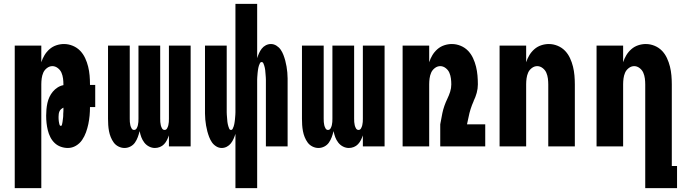

<svg xmlns="http://www.w3.org/2000/svg" viewBox="-20 -755 3540 990"><path d="M56 215V-520H193V-434Q199 -453 209.5 -470.5Q220 -488 235.5 -501.5Q251 -515 270.5 -521.5Q290 -528 310 -528Q333 -528 355 -519Q377 -510 393 -493.5Q409 -477 419 -455.5Q429 -434 434.5 -411.5Q440 -389 442 -366Q444 -343 444 -320V-317H471V-203H444Q444 -181 442 -159Q440 -137 435.5 -115.5Q431 -94 423.5 -73Q416 -52 403.5 -33.5Q391 -15 371.5 -3.5Q352 8 330 8Q311 8 293 1.5Q275 -5 261.5 -18Q248 -31 239.5 -48Q231 -65 226.5 -83.5Q222 -102 220 -120.5Q218 -139 218 -158V-159Q218 -175 219.5 -191.5Q221 -208 224.5 -224Q228 -240 235 -255Q242 -270 252.5 -282.5Q263 -295 277 -304Q291 -313 307 -316V-320Q307 -335 305 -350.5Q303 -366 297 -380Q291 -394 278 -404Q265 -414 250 -414Q235 -414 222 -404Q209 -394 203 -380Q197 -366 195 -350.5Q193 -335 193 -320V215ZM294 -106Q298 -106 299 -110.5Q300 -115 301 -119Q302 -123 302.5 -127Q303 -131 303.5 -135Q304 -139 304.5 -143Q305 -147 305.5 -151Q306 -155 306 -159Q306 -163 306 -167Q306 -171 306.5 -175Q307 -179 307 -183.5Q307 -188 307 -192Q307 -196 307 -200Q301 -197 295.5 -192.5Q290 -188 287 -181.5Q284 -175 283 -168Q282 -161 282 -154Q282 -150 282 -145.5Q282 -141 282.5 -136.5Q283 -132 283.5 -128Q284 -124 285 -119.5Q286 -115 287.5 -110.5Q289 -106 294 -106Z M622 8Q606 8 591 0.5Q576 -7 566.5 -20Q557 -33 551 -48Q545 -63 542 -79Q539 -95 538 -111Q537 -127 537 -143V-520H649V-143Q649 -134 649.5 -126Q650 -118 652 -109.5Q654 -101 658.5 -93Q663 -85 671 -85Q680 -85 684.5 -93Q689 -101 691 -109.5Q693 -118 693.5 -126Q694 -134 694 -143V-520H806V-143Q806 -134 806.5 -126Q807 -118 809 -109.5Q811 -101 815.5 -93Q820 -85 829 -85Q837 -85 841.5 -93Q846 -101 848 -109.5Q850 -118 850.5 -126Q851 -134 851 -143V-520H963V0H851V-57Q847 -45 841 -33Q835 -21 826 -11.5Q817 -2 804.5 3Q792 8 779 8Q763 8 748.5 0.5Q734 -7 724 -20Q714 -33 708.5 -48Q703 -63 700 -79Q696 -63 690.5 -48Q685 -33 676 -20Q667 -7 652.5 0.5Q638 8 622 8Z M1194 215V-65Q1190 -52 1184.5 -39.5Q1179 -27 1170.5 -16Q1162 -5 1149.5 1.5Q1137 8 1123 8Q1108 8 1094.5 -0.5Q1081 -9 1072.5 -21.5Q1064 -34 1058.5 -48.5Q1053 -63 1049 -78Q1045 -93 1042.5 -108Q1040 -123 1038.5 -138.5Q1037 -154 1037 -169.5Q1037 -185 1037 -200V-520H1149V-200Q1149 -194 1149 -188Q1149 -182 1149 -176Q1149 -170 1149.5 -163.5Q1150 -157 1150.5 -151Q1151 -145 1151.5 -139Q1152 -133 1152.5 -127Q1153 -121 1154.5 -115Q1156 -109 1157.5 -103.5Q1159 -98 1162 -91.5Q1165 -85 1171 -85Q1177 -85 1180 -91.5Q1183 -98 1185 -103.5Q1187 -109 1188 -115Q1189 -121 1190 -127Q1191 -133 1191.5 -139Q1192 -145 1192.5 -151Q1193 -157 1193.5 -163.5Q1194 -170 1194 -176Q1194 -182 1194 -188Q1194 -194 1194 -200V-735H1306V-455Q1310 -468 1315.5 -480.5Q1321 -493 1329.5 -504Q1338 -515 1350.5 -521.5Q1363 -528 1377 -528Q1392 -528 1405.5 -519.5Q1419 -511 1427.5 -498.5Q1436 -486 1441.5 -471.5Q1447 -457 1451 -442Q1455 -427 1457.5 -412Q1460 -397 1461.5 -381.5Q1463 -366 1463 -350.5Q1463 -335 1463 -320V0H1351V-320Q1351 -326 1351 -332Q1351 -338 1351 -344Q1351 -350 1350.5 -356.5Q1350 -363 1349.5 -369Q1349 -375 1348.5 -381Q1348 -387 1347.5 -393Q1347 -399 1345.5 -405Q1344 -411 1342.5 -416.5Q1341 -422 1338 -428.5Q1335 -435 1329 -435Q1323 -435 1320 -428.5Q1317 -422 1315 -416.5Q1313 -411 1312 -405Q1311 -399 1310 -393Q1309 -387 1308.5 -381Q1308 -375 1307.5 -369Q1307 -363 1306.5 -356.5Q1306 -350 1306 -344Q1306 -338 1306 -332Q1306 -326 1306 -320V215Z M1622 8Q1606 8 1591 0.5Q1576 -7 1566.5 -20Q1557 -33 1551 -48Q1545 -63 1542 -79Q1539 -95 1538 -111Q1537 -127 1537 -143V-520H1649V-143Q1649 -134 1649.5 -126Q1650 -118 1652 -109.5Q1654 -101 1658.5 -93Q1663 -85 1671 -85Q1680 -85 1684.5 -93Q1689 -101 1691 -109.5Q1693 -118 1693.5 -126Q1694 -134 1694 -143V-520H1806V-143Q1806 -134 1806.5 -126Q1807 -118 1809 -109.5Q1811 -101 1815.5 -93Q1820 -85 1829 -85Q1837 -85 1841.5 -93Q1846 -101 1848 -109.5Q1850 -118 1850.5 -126Q1851 -134 1851 -143V-520H1963V0H1851V-57Q1847 -45 1841 -33Q1835 -21 1826 -11.5Q1817 -2 1804.5 3Q1792 8 1779 8Q1763 8 1748.5 0.5Q1734 -7 1724 -20Q1714 -33 1708.5 -48Q1703 -63 1700 -79Q1696 -63 1690.5 -48Q1685 -33 1676 -20Q1667 -7 1652.5 0.5Q1638 8 1622 8Z M2056 0V-520H2193V-434Q2199 -453 2209.5 -470.5Q2220 -488 2235.5 -501.5Q2251 -515 2270.5 -521.5Q2290 -528 2310 -528Q2333 -528 2355 -519Q2377 -510 2393 -493.5Q2409 -477 2419 -455.5Q2429 -434 2434.5 -411.5Q2440 -389 2442 -366Q2444 -343 2444 -320Q2444 -298 2438 -276Q2432 -254 2422 -234V-233Q2413 -213 2406.5 -192.5Q2400 -172 2396 -151L2388 -114H2482V0H2250V-114L2261 -172Q2265 -191 2271.5 -209.5Q2278 -228 2286.5 -245.5Q2295 -263 2301 -281.5Q2307 -300 2307 -320Q2307 -335 2305 -350.5Q2303 -366 2297 -380Q2291 -394 2278 -404Q2265 -414 2250 -414Q2235 -414 2222 -404Q2209 -394 2203 -380Q2197 -366 2195 -350.5Q2193 -335 2193 -320V0Z M2556 0V-520H2693V-434Q2699 -453 2709.5 -470.5Q2720 -488 2735.5 -501.5Q2751 -515 2770.5 -521.5Q2790 -528 2810 -528Q2833 -528 2855 -519Q2877 -510 2893 -493.5Q2909 -477 2919 -455.5Q2929 -434 2934.5 -411.5Q2940 -389 2942 -366Q2944 -343 2944 -320V0H2807V-320Q2807 -335 2805 -350.5Q2803 -366 2797 -380Q2791 -394 2778 -404Q2765 -414 2750 -414Q2735 -414 2722 -404Q2709 -394 2703 -380Q2697 -366 2695 -350.5Q2693 -335 2693 -320V0Z M3471 215H3307V-320Q3307 -335 3305 -350.5Q3303 -366 3297 -380Q3291 -394 3278 -404Q3265 -414 3250 -414Q3235 -414 3222 -404Q3209 -394 3203 -380Q3197 -366 3195 -350.5Q3193 -335 3193 -320V0H3056V-520H3193V-434Q3199 -453 3209.5 -470.5Q3220 -488 3235.5 -501.5Q3251 -515 3270.5 -521.5Q3290 -528 3310 -528Q3333 -528 3355 -519Q3377 -510 3393 -493.5Q3409 -477 3419 -455.5Q3429 -434 3434.5 -411.5Q3440 -389 3442 -366Q3444 -343 3444 -320V101H3471Z"/></svg>

Font: Iosevka Term Curly Heavy
Style: Regular
Weight: 900
Designer: Belleve Invis
Foundry: Belleve Invis
Version: Version 32.3.0